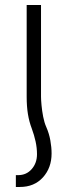

<svg xmlns="http://www.w3.org/2000/svg" viewBox="-20 -507 272 763"><path d="M86 -123V-487H143V-123ZM86 -123H143Q143 -111 145 -89Q147 -67 151.5 -43.5Q156 -20 164 -2Q175 23 180 50.5Q185 78 185 103Q185 160 150.5 198Q116 236 59 236H43V189H52Q85 189 106 165Q127 141 127 106Q127 81 121.5 55.5Q116 30 106 3Q96 -23 91 -53.5Q86 -84 86 -123Z"/></svg>

Font: Noto Sans Armenian Light
Style: Regular
Weight: 300
Designer: Monotype Design Team
Foundry: Monotype Imaging Inc.
Version: Version 2.007